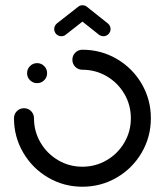

<svg xmlns="http://www.w3.org/2000/svg" viewBox="-20 -710 629 732"><path d="M83.3 -431.1Q83.3 -447 94.4 -458.1Q105.6 -469.3 121.5 -469.3Q137.4 -469.3 148.5 -458.1Q159.6 -447 159.6 -431.1Q159.6 -415.2 148.5 -404.1Q137.4 -393 121.5 -393Q105.6 -393 94.4 -404.1Q83.3 -415.2 83.3 -431.1ZM255.9 -482.2Q255.9 -498.1 267 -509.3Q278.1 -520.4 294.1 -520.4Q365.2 -520.4 425.2 -485.4Q485.2 -450.4 520.2 -390.4Q555.2 -330.4 555.2 -259.3Q555.2 -188.1 520.2 -128.1Q485.2 -68.1 425.2 -33.1Q365.2 1.9 294.1 1.9Q223 1.9 163.1 -33.3Q103.3 -68.5 68.3 -128.5Q33.3 -188.5 33.3 -259.3Q33.3 -275.2 44.4 -286.3Q55.6 -297.4 71.5 -297.4Q87.4 -297.4 98.5 -286.3Q109.6 -275.2 109.6 -259.3Q109.6 -208.9 134.4 -166.5Q159.3 -124.1 201.5 -99.3Q243.7 -74.4 294.1 -74.4Q344.4 -74.4 386.9 -99.3Q429.3 -124.1 454.1 -166.5Q478.9 -208.9 478.9 -259.3Q478.9 -309.6 454.1 -352Q429.3 -394.4 386.9 -419.3Q344.4 -444.1 294.1 -444.1Q278.1 -444.1 267 -455.2Q255.9 -466.3 255.9 -482.2ZM294.4 -690Q305.9 -690 313.9 -682Q321.9 -674.1 321.9 -662.6Q321.9 -656.3 319.1 -650.7Q316.3 -645.2 311.5 -641.1L231.1 -578.1Q224.1 -571.9 214.1 -571.9Q202.6 -571.9 194.6 -579.8Q186.7 -587.8 186.7 -599.3Q186.7 -605.6 189.4 -611.1Q192.2 -616.7 197 -620.7L277.4 -683.7Q284.4 -690 294.4 -690ZM311.5 -684.1 391.1 -620.7Q401.5 -612.2 401.5 -599.3Q401.5 -588.1 393.5 -580Q385.6 -571.9 374.1 -571.9Q364.8 -571.9 356.7 -578.1L277.4 -641.1Z"/></svg>

Font: 26F Galaxy Sans
Style: Bold
Weight: 700
Designer: C₂₉H₂₅N₃O₅
Version: Version 1.100